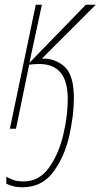

<svg xmlns="http://www.w3.org/2000/svg" viewBox="-20 -547 427 816"><path d="M294 -129Q294 -230 253 -265Q212 -300 158 -298L387 -527H345L105 -280L158 -527H132L22 0H48L104 -272Q125 -275 147 -275Q268 -275 268 -127Q268 -54 248.5 27.5Q229 109 187.5 166.5Q146 224 81 224Q53 224 36 217.5Q19 211 7 204V234Q19 240 36 244.5Q53 249 74 249Q158 249 206 184.5Q254 120 274 31.5Q294 -57 294 -129Z"/></svg>

Font: Noto Sans Display SemiCondensed Thin
Style: Italic
Weight: 250
Width: 4
Designer: Monotype Design team
Foundry: Monotype Imaging Inc.
Version: 1.000